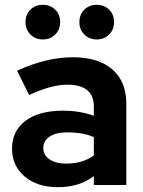

<svg xmlns="http://www.w3.org/2000/svg" viewBox="-20 -769 595 798"><path d="M220 9Q135 9 82.5 -35.5Q30 -80 30 -151Q30 -225 86 -267Q142 -309 242 -309Q310 -309 370 -288V-326Q370 -417 260 -417Q227 -417 189 -407Q151 -397 101 -374L51 -475Q172 -531 283 -531Q389 -531 447 -480.5Q505 -430 505 -338V0H370V-37Q338 -13 301 -2Q264 9 220 9ZM160 -154Q160 -124 186 -106.5Q212 -89 255 -89Q324 -89 370 -123V-199Q345 -210 317.5 -214.5Q290 -219 260 -219Q213 -219 186.5 -201.5Q160 -184 160 -154ZM158 -605Q127 -605 106.5 -625.5Q86 -646 86 -677Q86 -709 106.5 -729Q127 -749 158 -749Q189 -749 209.5 -729Q230 -709 230 -677Q230 -646 209.5 -625.5Q189 -605 158 -605ZM382 -605Q351 -605 330.5 -625.5Q310 -646 310 -677Q310 -709 330.5 -729Q351 -749 382 -749Q413 -749 433.5 -729Q454 -709 454 -677Q454 -646 433.5 -625.5Q413 -605 382 -605Z"/></svg>

Font: Red Hat Display
Style: Bold
Weight: 700
Designer: Pentagram, MCKL
Foundry: Pentagram, MCKL
Version: Version 1.023; ttfautohint (v1.8.3)